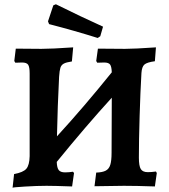

<svg xmlns="http://www.w3.org/2000/svg" viewBox="-20 -871 791 900"><path d="M715 -60 706 3Q620 0 561 0L423 2L431 -62Q460 -63 475.5 -71Q491 -79 497 -98.5Q503 -118 503 -155L504 -413Q381 -278 246 -112Q247 -84 255.5 -73.5Q264 -63 285 -63Q303 -63 322 -66L327 -60L318 3Q234 0 198 0Q154 0 97 3.5Q40 7 39 9L46 -55Q89 -63 103.5 -80Q118 -97 119 -139V-526Q119 -557 112 -567.5Q105 -578 83 -578L52 -577L47 -585L54 -643L174 -642Q222 -642 323 -649L317 -583Q290 -579 278.5 -572.5Q267 -566 263 -553Q259 -540 257 -511Q250 -376 247 -232Q371 -367 504 -532Q503 -559 496 -568.5Q489 -578 468 -578L436 -577L431 -585L439 -643L566 -642Q610 -642 711 -649L706 -584Q669 -579 657 -568.5Q645 -558 643 -529Q638 -443 634.5 -327Q631 -211 631 -132Q631 -93 640 -78.5Q649 -64 673 -64Q690 -64 711 -67ZM210 -758 205 -771 230 -846 242 -851Q361 -792 463 -746L450 -701L438 -693Q330 -727 210 -758Z"/></svg>

Font: Alegreya
Style: Bold
Weight: 700
Designer: Juan Pablo del Peral
Foundry: Huerta Tipografica
Version: Version 2.008; ttfautohint (v1.8)